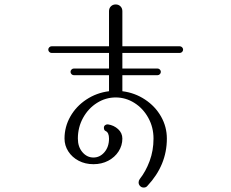

<svg xmlns="http://www.w3.org/2000/svg" viewBox="-20 -809 1040 863"><path d="M603 11Q603 3 608 -4Q635 -38 652.5 -85Q670 -132 670 -186Q670 -237 646.5 -279.5Q623 -322 584 -346.5Q545 -371 500 -371Q455 -371 416 -346.5Q377 -322 353.5 -279.5Q330 -237 330 -186Q330 -149 350.5 -125Q371 -101 400 -101Q429 -101 449.5 -125Q470 -149 470 -186Q470 -213 455 -220Q447 -223 447 -235Q447 -242 452 -246Q457 -250 463 -250H465Q492 -246 511 -228.5Q530 -211 530 -186Q530 -155 513 -128.5Q496 -102 466.5 -86.5Q437 -71 400 -71Q363 -71 333.5 -86.5Q304 -102 287 -128.5Q270 -155 270 -186Q270 -239 296 -285Q322 -331 368 -361.5Q414 -392 470 -399V-471H312Q306 -471 301.5 -475.5Q297 -480 297 -486Q297 -492 301.5 -496.5Q306 -501 312 -501H470V-571H212Q206 -571 201.5 -575.5Q197 -580 197 -586Q197 -592 201.5 -596.5Q206 -601 212 -601H470V-759Q470 -772 478.5 -780.5Q487 -789 500 -789Q513 -789 521.5 -780.5Q530 -772 530 -759V-601H788Q794 -601 798.5 -596.5Q803 -592 803 -586Q803 -580 798.5 -575.5Q794 -571 788 -571H530V-501H688Q694 -501 698.5 -496.5Q703 -492 703 -486Q703 -480 698.5 -475.5Q694 -471 688 -471H530V-399Q586 -392 632 -361.5Q678 -331 704 -285Q730 -239 730 -186Q730 -67 643 26Q637 34 626 34Q616 34 609.5 27Q603 20 603 11Z"/></svg>

Font: GL-CurulMinamoto Light
Style: Regular
Weight: 300
Designer: Eunice (kana); Ryoko NISHIZUKA 西塚涼子 (ideographs); Frank Grießhammer (Latin, Greek & Cyrillic); Wenlong ZHANG
Foundry: Gutenberg Labo; Adobe
Version: Version 1.002